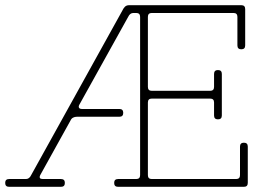

<svg xmlns="http://www.w3.org/2000/svg" viewBox="-44 -720 1028 740"><path d="M261 -315Q258 -308 261 -304Q264 -300 272 -300H416Q431 -300 431 -285Q431 -270 416 -270H252Q244 -270 237.5 -266.5Q231 -263 228 -256L111 -45Q104 -30 121 -30H191Q206 -30 206 -15Q206 0 191 0H-9Q-24 0 -24 -15Q-24 -30 -9 -30H56Q69 -30 76 -45L428 -680Q431 -687 437 -693.5Q443 -700 454 -700H886Q901 -700 901 -685V-545Q901 -530 886 -530Q871 -530 871 -545V-655Q871 -670 856 -670H541Q526 -670 526 -655V-385Q526 -370 541 -370H766Q781 -370 781 -385V-435Q781 -450 796 -450Q811 -450 811 -435V-275Q811 -260 796 -260Q781 -260 781 -275V-325Q781 -340 766 -340H541Q526 -340 526 -325V-45Q526 -30 541 -30H866Q881 -30 881 -45V-155Q881 -170 896 -170Q911 -170 911 -155V-15Q911 0 896 0H411Q396 0 396 -15Q396 -30 411 -30H481Q496 -30 496 -45V-655Q496 -670 481 -670H470Q457 -670 450 -655Z"/></svg>

Font: Nixie One
Style: Regular
Weight: 400
Designer: Jovanny Lemonad
Foundry: Jovanny Lemonad
Version: Version 1.000 2011 initial release